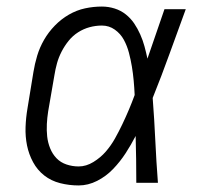

<svg xmlns="http://www.w3.org/2000/svg" viewBox="-20 -558 640 586"><path d="M220 8Q191 8 163.5 1Q136 -6 115 -22.5Q94 -39 81 -63Q68 -87 62.5 -114Q57 -141 58 -170Q59 -199 64 -228L82 -338Q86 -363 93.5 -388Q101 -413 114.5 -436.5Q128 -460 147.5 -480Q167 -500 190.5 -513.5Q214 -527 239.5 -532.5Q265 -538 291 -538Q311 -538 330 -532Q349 -526 364 -514Q379 -502 389.5 -486.5Q400 -471 408 -453Q416 -435 421 -416.5Q426 -398 430 -379Q443 -417 456 -454.5Q469 -492 482 -530H547Q522 -462 497.5 -394Q473 -326 446 -259Q451 -194 454 -129.5Q457 -65 462 0H396Q396 -36 395.5 -72Q395 -108 394 -143Q380 -116 363.5 -90.5Q347 -65 325.5 -42.5Q304 -20 276.5 -6Q249 8 220 8ZM220 -50Q243 -50 265 -63.5Q287 -77 303 -95.5Q319 -114 331 -135.5Q343 -157 353.5 -179Q364 -201 373.5 -223.5Q383 -246 391 -268Q390 -290 388 -312Q386 -334 382.5 -355Q379 -376 373.5 -397Q368 -418 358 -436.5Q348 -455 330.5 -467.5Q313 -480 291 -480Q272 -480 253.5 -475Q235 -470 218.5 -459.5Q202 -449 189.5 -433.5Q177 -418 168 -400.5Q159 -383 154 -365Q149 -347 146 -328L127 -218Q124 -199 123 -179.5Q122 -160 124 -141.5Q126 -123 133 -105.5Q140 -88 152.5 -75Q165 -62 183 -56Q201 -50 220 -50Z"/></svg>

Font: Iosevka Slab Light Extended
Style: Italic
Weight: 300
Width: 7
Italic angle: -9°
Monospace: yes
Designer: Belleve Invis
Foundry: Belleve Invis
Version: Version 11.1.0; ttfautohint (v1.8.3)